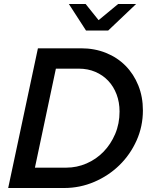

<svg xmlns="http://www.w3.org/2000/svg" viewBox="-20 -942 762 962"><path d="M21 0ZM21 0Q59 -176 95.5 -350Q132 -524 170 -700H386Q454 -700 511 -677Q568 -654 609 -612.5Q650 -571 673 -514Q696 -457 696 -389Q696 -309 664.5 -238.5Q633 -168 579 -115Q525 -62 453 -31Q381 0 301 0ZM375 -598H260Q234 -473 207.5 -350Q181 -227 155 -102H312Q365 -102 413.5 -123Q462 -144 498.5 -181.5Q535 -219 557 -270.5Q579 -322 579 -383Q579 -430 564 -469.5Q549 -509 522 -537.5Q495 -566 457.5 -582Q420 -598 375 -598ZM409 -922 474 -841 572 -922H662L522 -789H411L325 -922Z"/></svg>

Font: Rosa Sans Medium
Style: Italic
Weight: 500
Italic angle: -12°
Designer: Pentagram / MCKL
Foundry: Pentagram / MCKL
Version: Version 1.005;September 16, 2019;FontCreator 11.5.0.2425 64-